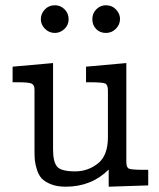

<svg xmlns="http://www.w3.org/2000/svg" viewBox="-20 -703 601 728"><path d="M27.8 -391.1V-450.2L181.2 -463.9V-136.2Q181.2 -90.3 196 -71.8Q210.9 -53.2 265.1 -53.2Q313 -53.2 351.1 -83Q389.2 -112.8 389.2 -183.1V-358.9Q389.2 -380.9 379.6 -386Q370.1 -391.1 319.8 -391.1H306.2V-450.2L459 -463.9V-88.9Q459 -67.9 469 -63.5Q479 -59.1 526.9 -59.1H542V0L392.1 4.9V-60.1Q327.1 4.9 229 4.9Q196.8 4.9 173.8 -4.2Q150.9 -13.2 138.9 -25.6Q127 -38.1 120.4 -58.6Q113.8 -79.1 112.3 -94Q110.8 -108.9 110.8 -130.9V-363.8Q110.8 -380.9 99.9 -386Q88.9 -391.1 47.9 -391.1ZM134.8 -629.9Q134.8 -650.9 149.9 -667Q165 -683.1 188 -683.1Q209 -683.1 224.6 -668Q240.2 -652.8 240.2 -629.9Q240.2 -607.9 224.1 -593Q208 -578.1 188 -578.1Q166 -578.1 150.4 -594Q134.8 -609.9 134.8 -629.9ZM330.1 -629.9Q330.1 -652.8 345.5 -668Q360.8 -683.1 381.8 -683.1Q404.8 -683.1 419.9 -667Q435.1 -650.9 435.1 -630.9Q435.1 -609.9 419.4 -594Q403.8 -578.1 381.8 -578.1Q358.9 -578.1 344.5 -593Q330.1 -607.9 330.1 -629.9Z"/></svg>

Font: CMU Concrete
Style: Roman
Weight: 500
Version: Version 0.7.0